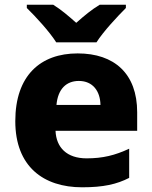

<svg xmlns="http://www.w3.org/2000/svg" viewBox="-20 -786 647 816"><path d="M219 -606H390C419 -652 480 -717 515 -752V-766H404C369 -745 339 -720 304 -689C269 -720 241 -744 206 -766H94V-752C131 -716 190 -652 219 -606ZM310 -559C152 -559 45 -465 45 -271C45 -78 165 10 329 10C420 10 476 -3 529 -30V-154C469 -126 417 -113 348 -113C264 -113 219 -159 216 -230H563V-309C563 -473 466 -559 310 -559ZM315 -442C375 -442 406 -398 407 -340H220C226 -408 262 -442 315 -442Z"/></svg>

Font: Noto Sans Thai Looped ExtraBold
Style: Regular
Weight: 800
Designer: Cadson Demak Team
Foundry: Cadson Demak Co., Ltd.
Version: Version 1.001